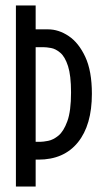

<svg xmlns="http://www.w3.org/2000/svg" viewBox="-20 -680 371 700"><path d="M38 0V-660H110V-573H155Q194 -573 230.5 -548.5Q267 -524 291 -472.5Q315 -421 315 -338Q315 -224 264 -161Q213 -98 120 -98H110V0ZM138 -508H110V-163H128Q137 -163 155.5 -166.5Q174 -170 193 -185.5Q212 -201 225.5 -238Q239 -275 239 -343Q239 -405 228 -439Q217 -473 200 -487.5Q183 -502 166 -505Q149 -508 138 -508Z"/></svg>

Font: Bricolage Grotesque 48pt Condensed Light
Style: Regular
Weight: 300
Width: 3
Designer: Mathieu Triay
Foundry: Atelier Triay
Version: Version 1.000; ttfautohint (v1.8.4.7-5d5b);gftools[0.9.32]